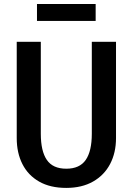

<svg xmlns="http://www.w3.org/2000/svg" viewBox="-20 -914 655 948"><path d="M552.8 -707.7V-232.3Q552.8 -160 523.8 -104.6Q494.9 -49.2 439.7 -17.7Q384.6 13.8 307.2 13.8Q228.2 13.8 173.6 -17.2Q119 -48.2 90.8 -103.6Q62.6 -159 62.6 -232.3V-707.7H181.5V-253.8Q181.5 -167.7 211.3 -124.4Q241 -81 307.2 -81Q373.3 -81 403.3 -124.4Q433.3 -167.7 433.3 -253.8V-707.7ZM452.3 -810.8H162.6V-894.4H452.3Z"/></svg>

Font: Fira Code Medium
Style: Regular
Weight: 500
Designer: Carrois Corporate, Edenspiekermann AG, Nikita Prokopov
Foundry: Carrois Corporate, Edenspiekermann AG, Nikita Prokopov
Version: Version 6.002